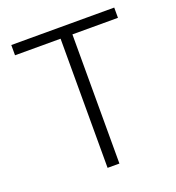

<svg xmlns="http://www.w3.org/2000/svg" viewBox="-129 -811 840 915"><g transform="rotate(-20 291.0 -353.5)"><path d="M30 -707H552V-655H321V0H261V-655H30Z"/></g></svg>

Font: Asta Sans Light
Style: Regular
Weight: 300
Designer: 42dot
Version: Version 1.000